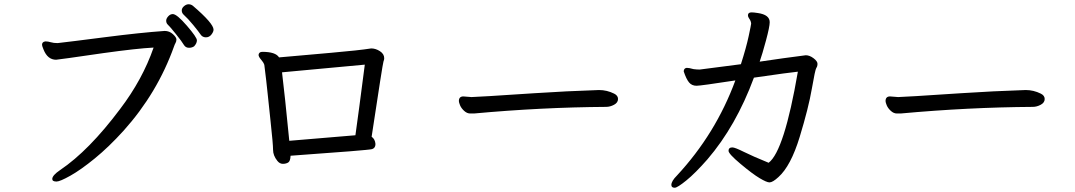

<svg xmlns="http://www.w3.org/2000/svg" viewBox="-20 -815 5040 900"><path d="M245 36Q261 36 310 8.5Q359 -19 424.5 -72.5Q490 -126 559 -202Q718 -379 796 -598Q799 -607 803 -614Q807 -621 807 -630Q807 -640 790.5 -655Q774 -670 752 -670Q638 -662 471 -640.5Q304 -619 250 -613Q231 -613 218 -617Q205 -621 193 -621Q177 -619 177 -605Q177 -600 184 -583Q203 -535 243 -535Q251 -535 464 -566Q622 -588 700 -592Q648 -442 543 -304Q397 -109 262 -18Q225 7 225 24Q225 36 245 36ZM866 -591Q880 -591 890 -598Q903 -612 903 -626Q903 -640 856 -694.5Q809 -749 790 -749Q778 -749 768.5 -738.5Q759 -728 759 -718Q759 -706 767.5 -698.5Q776 -691 804.5 -655.5Q833 -620 843 -603Q851 -591 866 -591ZM840 -747Q861 -728 886 -697.5Q911 -667 920 -653.5Q929 -640 945 -640Q961 -640 971 -653Q981 -666 981 -676Q981 -705 884 -788Q875 -795 864 -795Q853 -795 842.5 -786Q832 -777 832 -766Q832 -755 840 -747Z M1336 -155Q1315 -370 1302 -476L1690 -512Q1660 -279 1646 -181ZM1306 -47Q1320 -47 1330.5 -53Q1341 -59 1342 -85Q1708 -111 1724 -116Q1740 -121 1740 -140Q1738 -163 1722 -174Q1774 -518 1777.5 -526.5Q1781 -535 1781 -542Q1781 -562 1761 -575Q1741 -588 1720 -588Q1663 -579 1531.5 -567.5Q1400 -556 1356.5 -552Q1313 -548 1288 -546Q1272 -572 1210 -572Q1194 -572 1192 -558Q1192 -549 1203.5 -536Q1215 -523 1219 -511Q1229 -432 1234.5 -377Q1240 -322 1248 -249Q1260 -139 1260 -112.5Q1260 -86 1280 -61Q1291 -47 1306 -47Z M2202 -283Q2519 -312 2821 -314Q2840 -314 2858.5 -324Q2877 -334 2877 -351Q2877 -367 2859 -376Q2825 -393 2788 -393Q2635 -388 2484 -378Q2213 -360 2190 -360L2152 -363Q2131 -363 2131 -341Q2131 -335 2136.5 -321.5Q2142 -308 2155.5 -295.5Q2169 -283 2184 -283Z M3143 65Q3155 65 3197 31Q3239 -3 3296 -68Q3430 -224 3514 -451Q3686 -476 3720 -479Q3656 -107 3583 -52Q3507 -83 3466 -103.5Q3425 -124 3413 -124Q3395 -124 3395 -108Q3395 -94 3451 -47Q3507 0 3540.5 20Q3574 40 3587 40Q3602 40 3629 15Q3687 -37 3728.5 -173Q3770 -309 3785.5 -399Q3801 -489 3806.5 -496.5Q3812 -504 3812 -516Q3812 -528 3793.5 -542Q3775 -556 3757 -556Q3654 -543 3541 -526Q3553 -560 3570.5 -625Q3588 -690 3588 -711Q3588 -746 3532 -754Q3513 -757 3503 -757Q3486 -757 3486 -743Q3486 -736 3491.5 -728.5Q3497 -721 3499 -714.5Q3501 -708 3501 -704Q3501 -700 3489.5 -646Q3478 -592 3453 -514L3260 -489Q3246 -489 3231 -491Q3210 -497 3199 -497Q3185 -495 3185 -480Q3197 -444 3210 -428.5Q3223 -413 3245 -413Q3264 -413 3427 -438Q3335 -188 3153 8Q3127 34 3127 52Q3127 65 3143 65Z M4202 -283Q4519 -312 4821 -314Q4840 -314 4858.5 -324Q4877 -334 4877 -351Q4877 -367 4859 -376Q4825 -393 4788 -393Q4635 -388 4484 -378Q4213 -360 4190 -360L4152 -363Q4131 -363 4131 -341Q4131 -335 4136.5 -321.5Q4142 -308 4155.5 -295.5Q4169 -283 4184 -283Z"/></svg>

Font: LXGW WenKai TC
Style: Bold
Weight: 700
Designer: LXGW / Fontworks Inc.
Foundry: LXGW / Fontworks Inc.
Version: Version 1.330;April 28, 2024